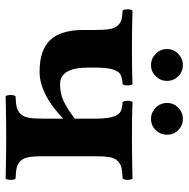

<svg xmlns="http://www.w3.org/2000/svg" viewBox="-14 -636 652 663"><g transform="rotate(90 311.5 -304.0)"><path d="M83 -267.1V-307.1Q83 -338.4 80.1 -356.4Q77.1 -374.5 68.4 -384.5Q59.6 -394.5 48.3 -397.7Q37.1 -400.9 16.1 -401.9Q11.7 -406.2 11.7 -418.9Q11.7 -431.6 16.1 -436Q80.6 -434.1 147.9 -434.1Q224.1 -434.1 270 -436Q274.4 -431.6 274.4 -418.9Q274.4 -406.2 270 -401.9Q247.1 -400.4 236.3 -394.3Q225.6 -388.2 219.2 -368.2Q212.9 -348.1 212.9 -307.1V-283.2Q212.9 -186 270 -186Q303.2 -186 328.9 -198.2Q354.5 -210.4 389.2 -236.8V-307.1Q389.2 -348.1 382.8 -368.2Q376.5 -388.2 365.7 -394.3Q355 -400.4 332 -401.9Q327.6 -406.2 327.6 -418.9Q327.6 -431.6 332 -436Q376 -434.1 454.1 -434.1Q510.3 -434.1 596.2 -436Q600.6 -431.6 600.6 -418.9Q600.6 -406.2 596.2 -401.9Q570.8 -400.9 557.9 -397.7Q544.9 -394.5 535.2 -384.5Q525.4 -374.5 522.2 -356.7Q519 -338.9 519 -307.1V-127Q519 -95.2 522.2 -77.4Q525.4 -59.6 535.2 -49.6Q544.9 -39.6 557.9 -36.4Q570.8 -33.2 596.2 -32.2Q600.6 -27.8 600.6 -15.1Q600.6 -2.4 596.2 2Q510.3 0 454.1 0Q396 0 312 2Q307.6 -2.4 307.6 -15.1Q307.6 -27.8 312 -32.2Q337.4 -33.2 350.3 -36.4Q363.3 -39.6 373 -49.6Q382.8 -59.6 386 -77.4Q389.2 -95.2 389.2 -127V-196.8Q304.2 -115.2 227.1 -115.2Q152.8 -115.2 117.9 -151.6Q83 -188 83 -267.1ZM148.9 -555.2Q148.9 -578.1 165.3 -594Q181.6 -609.9 204.1 -609.9Q227.1 -609.9 242.9 -594Q258.8 -578.1 258.8 -555.2Q258.8 -532.7 242.9 -516.4Q227.1 -500 204.1 -500Q181.6 -500 165.3 -516.4Q148.9 -532.7 148.9 -555.2ZM335 -555.2Q335 -578.1 351.3 -594Q367.7 -609.9 390.1 -609.9Q413.1 -609.9 429 -594Q444.8 -578.1 444.8 -555.2Q444.8 -532.7 429 -516.4Q413.1 -500 390.1 -500Q367.7 -500 351.3 -516.4Q335 -532.7 335 -555.2Z"/></g></svg>

Font: Common Serif
Style: Bold
Weight: 700
Designer: Philipp H. Poll, Khaled Hosny
Foundry: Stefan Peev, Context Ltd.
Version: Version 1.026